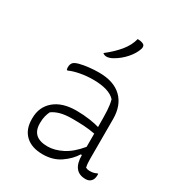

<svg xmlns="http://www.w3.org/2000/svg" viewBox="-190 -925 980 1058"><g transform="rotate(30 300.0 -396.0)"><path d="M479 -352V-100Q479 -84 480 -72Q481 -60 484 -46Q496 -40 510 -40Q535 -40 553 -50H559V-43Q559 -16 546 -3Q540 3 532 6.5Q524 10 512 10Q429 10 429 -95H422Q397 -54 350.5 -22Q304 10 239 10Q169 10 130 -26.5Q91 -63 91 -129V-134Q91 -206 141.5 -249Q192 -292 282 -292Q326 -292 366.5 -286Q407 -280 429 -273Q429 -343 427 -378.5Q425 -414 417 -443Q378 -486 276 -486Q234 -486 194.5 -478.5Q155 -471 129 -459H123Q120 -467 120 -475Q120 -496 131 -507Q140 -516 165 -522.5Q190 -529 222 -532.5Q254 -536 284 -536Q379 -536 429 -487.5Q479 -439 479 -352ZM141 -130Q141 -41 241 -41Q285 -41 333.5 -65.5Q382 -90 429 -147V-231Q393 -238 357.5 -240Q322 -242 285 -242Q239 -242 208.5 -233.5Q178 -225 158 -210Q151 -196 146 -177.5Q141 -159 141 -133ZM376 -802Q397 -802 410 -796Q420 -792 422 -783Q424 -774 421 -766Q410 -732 381 -699Q352 -666 315 -645Q293 -632 274 -632Q269 -632 262.5 -634Q256 -636 251 -641Q300 -679 332.5 -718.5Q365 -758 376 -802Z"/></g></svg>

Font: Recursive Mn Csl St Lt
Style: Regular
Weight: 300
Monospace: yes
Version: Version 1.079;hotconv 1.0.112;makeotfexe 2.5.65598; ttfautoh